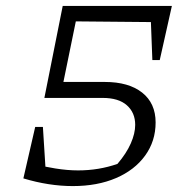

<svg xmlns="http://www.w3.org/2000/svg" viewBox="-20 -621 638 649"><path d="M226 8Q186 8 144 1.5Q102 -5 59 -18L81 -69Q127 -58 167.5 -51.5Q208 -45 244 -45Q314 -45 377 -67Q407 -102 422 -136Q437 -170 437 -199Q437 -240 409 -265Q381 -290 327 -290H130L167 -344H334Q415 -344 460.5 -308Q506 -272 506 -207Q506 -144 470.5 -95Q435 -46 372 -19Q309 8 226 8ZM136 -18H59L99 -192H125ZM130 -290 192 -601H247L188 -313ZM530 -546 208 -549 192 -601H541ZM495 -418 488 -601H561L520 -418Z"/></svg>

Font: Piazzolla Thin Light
Style: Italic
Weight: 300
Italic angle: -11.3°
Version: Version 2.005